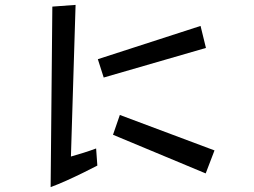

<svg xmlns="http://www.w3.org/2000/svg" viewBox="-20 -744 1040 785"><path d="M378 -67Q353 -54 319.5 -37.5Q286 -21 251.5 -5.5Q217 10 187 21L194 -717L289 -724L270 -104Q292 -110 322 -119.5Q352 -129 373 -137ZM380 -502 800 -638 822 -548 404 -427ZM470 -274 857 -129 821 -35 442 -193Z"/></svg>

Font: Moralerspace Krypton JPDOC
Style: Regular
Weight: 400
Version: v0.0.6; ttfautohint (v1.8.4.7-5d5b-dirty) -l 6 -r 45 -G 200 